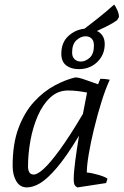

<svg xmlns="http://www.w3.org/2000/svg" viewBox="-20 -804 538 836"><path d="M323 -503Q289 -503 268 -519.5Q247 -536 247 -570Q247 -619 277.5 -647Q308 -675 348 -679Q369 -695 404.5 -723Q440 -751 477 -784Q483 -777 490.5 -760.5Q498 -744 498 -730L490 -716Q470 -702 447 -690.5Q424 -679 402 -669Q418 -662 427 -647.5Q436 -633 436 -612Q436 -566 404 -534.5Q372 -503 323 -503ZM332 -536Q352 -536 370.5 -552.5Q389 -569 389 -606Q389 -626 379 -636Q369 -646 352 -646Q332 -646 313 -629Q294 -612 294 -575Q294 -556 305 -546Q316 -536 332 -536ZM97 12Q67 12 51 -15Q35 -42 35 -82Q35 -179 61 -247.5Q87 -316 128.5 -361Q170 -406 217.5 -431.5Q265 -457 308 -467Q320 -467 338.5 -461Q357 -455 376 -448Q395 -441 407 -437L417 -461Q427 -461 437.5 -460Q448 -459 458 -457Q439 -416 421.5 -359.5Q404 -303 389.5 -243.5Q375 -184 366.5 -133.5Q358 -83 358 -53Q380 -51 409 -42.5Q438 -34 448 -26L442 -7L318 12Q315 12 308 5.5Q301 -1 301 -23Q301 -53 307.5 -102.5Q314 -152 324 -213Q269 -122 227.5 -73.5Q186 -25 155 -6.5Q124 12 97 12ZM127 -44Q143 -44 170.5 -69Q198 -94 240.5 -152Q283 -210 341 -308L359 -401Q338 -405 317.5 -407.5Q297 -410 276 -410Q232 -410 199 -379.5Q166 -349 144.5 -299.5Q123 -250 112.5 -192Q102 -134 102 -80Q102 -44 127 -44Z"/></svg>

Font: Mate
Style: Italic
Weight: 400
Italic angle: -10.8°
Designer: Eduardo Rodriguez Tunni
Foundry: Eduardo Rodriguez Tunni
Version: Version 1.003; ttfautohint (v1.8.4.7-5d5b);gftools[0.9.24]